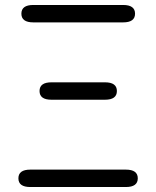

<svg xmlns="http://www.w3.org/2000/svg" viewBox="-20 -752 628 772"><path d="M102 0Q54 0 54 -35Q54 -70 102 -70H486Q534 -70 534 -35Q534 0 486 0ZM187 -351Q139 -351 139 -386Q139 -421 187 -421H402Q450 -421 450 -386Q450 -351 402 -351ZM114 -662Q66 -662 66 -697Q66 -732 114 -732H475Q523 -732 523 -697Q523 -662 475 -662Z"/></svg>

Font: Resource Han Rounded JP Normal
Style: Regular
Weight: 350
Designer: Cyano Hao (round all glyphs); Ryoko NISHIZUKA 西塚涼子 (kana, bopomofo & ideographs); Paul D. Hunt (Latin, Greek & Cyrillic)
Foundry: Cyano Hao
Version: 0.990